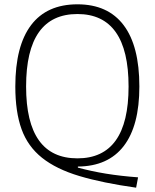

<svg xmlns="http://www.w3.org/2000/svg" viewBox="-20 -770 719 890"><path d="M611 100Q455 78 348 46Q241 14 175 -38.5Q109 -91 80 -171Q51 -251 51 -369Q51 -557 124 -653.5Q197 -750 339 -750Q480 -750 553 -653.5Q626 -557 626 -369Q626 -187 553.5 -93Q481 1 341 2V7Q404 24 471.5 35Q539 46 620 52ZM339 -36Q457 -36 516.5 -119Q576 -202 576 -369Q576 -537 516.5 -621Q457 -705 339 -705Q101 -705 101 -369Q101 -36 339 -36Z"/></svg>

Font: Encode Sans Narrow
Style: ExtraLight
Weight: 200
Designer: Pablo Impallari, Andres Torresi
Foundry: Pablo Impallari, Andres Torresi
Version: Version 1.000; ttfautohint (v1.00) -l 8 -r 50 -G 200 -x 14 -